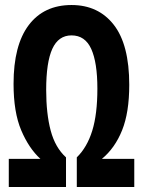

<svg xmlns="http://www.w3.org/2000/svg" viewBox="-20 -745 570 765"><path d="M15 0V-112H141Q95 -154 64.5 -226Q34 -298 34 -411Q34 -565 94.5 -645Q155 -725 265 -725Q372 -725 433.5 -646Q495 -567 495 -407Q495 -297 466.5 -226Q438 -155 386 -112H515V0H286V-118Q327 -158 347.5 -224Q368 -290 368 -392Q368 -496 343.5 -550Q319 -604 265 -604Q213 -604 188.5 -550.5Q164 -497 164 -387Q164 -292 182 -224.5Q200 -157 243 -118V0Z"/></svg>

Font: Noto Sans Mono Condensed
Style: Bold
Weight: 700
Width: 3
Designer: Monotype Design Team
Foundry: Monotype Imaging Inc.
Version: Version 2.014